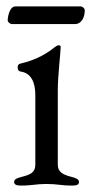

<svg xmlns="http://www.w3.org/2000/svg" viewBox="-20 -575 285 598"><path d="M18 -500H213C234 -500 244 -521 244 -543C244 -549 237 -555 231 -555H28C9 -555 4 -521 4 -512C4 -506 11 -500 18 -500ZM44 3C83 3 90 -2 125 -2C160 -2 168 3 206 3C219 3 226 0 226 -8C226 -18 214 -21 203 -24C176 -31 160 -39 160 -62V-294C160 -339 169 -413 169 -429C169 -432 167 -434 163 -434C159 -434 154 -431 149 -427C132 -413 97 -389 44 -377C38 -376 35 -372 35 -365C35 -357 38 -353 45 -352C79 -347 90 -315 90 -279V-62C90 -38 75 -31 47 -24C36 -21 24 -18 24 -8C24 0 32 3 44 3Z"/></svg>

Font: EB Garamond
Style: Regular
Weight: 400
Designer: Georg Duffner and Octavio Pardo
Foundry: Georg Duffner
Version: Version 1.000;PS 001.000;hotconv 1.0.88;makeotf.lib2.5.64775